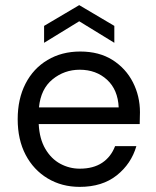

<svg xmlns="http://www.w3.org/2000/svg" viewBox="-20 -717 608 749"><path d="M291 12Q221 12 166 -21Q111 -54 80 -113Q49 -172 49 -252Q49 -331 79.5 -390.5Q110 -450 165.5 -483Q221 -516 293 -516Q367 -516 419 -483Q471 -450 498.5 -396Q526 -342 526 -279Q526 -269 525.5 -258Q525 -247 525 -233H131Q134 -175 157 -136Q180 -97 215.5 -78Q251 -59 291 -59Q344 -59 378.5 -82Q413 -105 429 -147H512Q492 -78 435.5 -33Q379 12 291 12ZM291 -445Q231 -445 185 -407.5Q139 -370 132 -298H443Q440 -367 397.5 -406Q355 -445 291 -445ZM152 -550V-616L289 -697L426 -616V-550L289 -634Z"/></svg>

Font: DM Sans
Style: Regular
Weight: 400
Designer: Colophon Foundry, Jonny Pinhorn
Foundry: Colophon Foundry
Version: Version 4.004; ttfautohint (v1.8.4.7-5d5b)